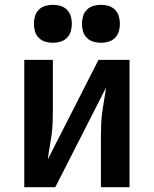

<svg xmlns="http://www.w3.org/2000/svg" viewBox="-20 -779 640 799"><path d="M81 0V-530H200V-318Q200 -293 199 -267.5Q198 -242 194.5 -216.5Q191 -191 186.5 -166Q182 -141 179 -116L390 -530H519V0H400V-212Q400 -237 401 -262.5Q402 -288 405.5 -313.5Q409 -339 413.5 -364Q418 -389 421 -414L210 0ZM400 -601Q384 -601 368.5 -605.5Q353 -610 341.5 -621.5Q330 -633 325.5 -648.5Q321 -664 321 -680Q321 -696 325.5 -711.5Q330 -727 341.5 -738.5Q353 -750 368.5 -754.5Q384 -759 400 -759Q416 -759 431.5 -754.5Q447 -750 458.5 -738.5Q470 -727 474.5 -711.5Q479 -696 479 -680Q479 -664 474.5 -648.5Q470 -633 458.5 -621.5Q447 -610 431.5 -605.5Q416 -601 400 -601ZM200 -601Q184 -601 168.5 -605.5Q153 -610 141.5 -621.5Q130 -633 125.5 -648.5Q121 -664 121 -680Q121 -696 125.5 -711.5Q130 -727 141.5 -738.5Q153 -750 168.5 -754.5Q184 -759 200 -759Q216 -759 231.5 -754.5Q247 -750 258.5 -738.5Q270 -727 274.5 -711.5Q279 -696 279 -680Q279 -664 274.5 -648.5Q270 -633 258.5 -621.5Q247 -610 231.5 -605.5Q216 -601 200 -601Z"/></svg>

Font: Iosevka Curly Extended
Style: Bold
Weight: 700
Width: 7
Monospace: yes
Designer: Belleve Invis
Foundry: Belleve Invis
Version: Version 11.1.0; ttfautohint (v1.8.3)